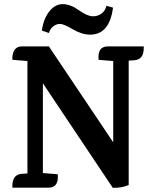

<svg xmlns="http://www.w3.org/2000/svg" viewBox="-20 -910 734 931"><path d="M503 -685H677Q677 -685 677 -677Q677 -622 633 -618L604 -616V-13Q574 1 527 1L188 -506V-71L260 -65Q266 0 215 0H40V-8Q40 -63 84 -67L113 -69V-614L41 -620Q38 -626 42 -647Q51 -685 86 -685H217L529 -220V-614L458 -620Q452 -685 503 -685ZM417 -742Q377 -742 333 -768Q289 -794 271 -794Q253 -794 238 -782Q223 -770 217 -750L183 -762Q191 -819 219 -854.5Q247 -890 284 -890Q321 -890 362.5 -860.5Q404 -831 430 -831Q456 -831 473.5 -845Q491 -859 496 -882L528 -873Q511 -742 417 -742Z"/></svg>

Font: Karma
Style: Bold
Weight: 700
Designer: Joana Correia
Foundry: Indian Type Foundry
Version: Version 1.202;PS 1.0;hotconv 1.0.78;makeotf.lib2.5.61930; tt